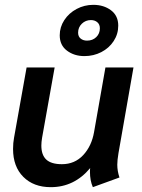

<svg xmlns="http://www.w3.org/2000/svg" viewBox="-20 -764 588 794"><path d="M34 -148Q34 -173 38 -194L90 -485H206L154 -194Q151 -176 151 -162Q151 -123 171.5 -104Q192 -85 236 -85Q289 -85 324 -122.5Q359 -160 369 -218L416 -485H532L470 -131Q465 -101 465 -83Q465 -57 474 -30L364 10Q352 -17 352 -54Q352 -64 353 -69Q287 10 190 10Q119 10 76.5 -32.5Q34 -75 34 -148ZM227 -618Q227 -652 246 -681Q265 -710 297 -727Q329 -744 366 -744Q409 -744 439 -721.5Q469 -699 469 -658Q469 -623 450 -594Q431 -565 399 -548.5Q367 -532 329 -532Q287 -532 257 -554.5Q227 -577 227 -618ZM393 -647Q393 -663 382.5 -672Q372 -681 356 -681Q334 -681 318.5 -666Q303 -651 303 -629Q303 -613 313.5 -604.5Q324 -596 340 -596Q363 -596 378 -610.5Q393 -625 393 -647Z"/></svg>

Font: Niramit SemiBold
Style: Italic
Weight: 600
Italic angle: -10°
Designer: Katatrad Aksorn Co.,Ltd.
Foundry: Cadson Demak Co.,Ltd.
Version: Version 1.001; ttfautohint (v1.6)